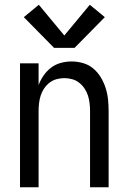

<svg xmlns="http://www.w3.org/2000/svg" viewBox="-20 -786 540 806"><path d="M64 0V-520H142V-429Q150 -450 163 -469Q176 -488 194.5 -502Q213 -516 235.5 -522Q258 -528 280 -528Q305 -528 329 -521Q353 -514 371.5 -498.5Q390 -483 403 -461.5Q416 -440 423.5 -416.5Q431 -393 433.5 -368.5Q436 -344 436 -320V0H358V-320Q358 -337 356 -353.5Q354 -370 349 -385.5Q344 -401 334.5 -415Q325 -429 312 -439Q299 -449 283 -453.5Q267 -458 250 -458Q233 -458 217 -453.5Q201 -449 188 -439Q175 -429 165.5 -415Q156 -401 151 -385.5Q146 -370 144 -353.5Q142 -337 142 -320V0ZM207 -585 80 -714 143 -766 250 -637 357 -766 420 -714 293 -585Z"/></svg>

Font: Zed Sans
Style: Regular
Weight: 400
Designer: Belleve Invis
Foundry: Belleve Invis
Version: Version 1.0.0; ttfautohint (v1.8.4)